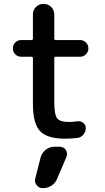

<svg xmlns="http://www.w3.org/2000/svg" viewBox="-20 -734 549 1000"><path d="M191.4 85.9Q198.2 61.5 218.3 45.9Q238.3 30.3 263.7 30.3H291Q311.5 30.3 323.2 46.9Q329.1 57.6 329.1 68.4Q329.1 75.2 326.2 83L277.3 197.3Q268.6 219.7 248 232.9Q227.5 246.1 203.1 246.1Q183.6 246.1 170.9 230.5Q162.1 218.8 162.1 206.1Q162.1 200.2 164.1 194.3ZM262.7 -533.2Q262.7 -525.4 269.5 -525.4H396.5Q415 -525.4 427.7 -512.7Q440.4 -500 440.4 -481.9Q440.4 -463.9 427.7 -451.2Q415 -438.5 396.5 -438.5H269.5Q262.7 -438.5 262.7 -431.6V-203.1Q262.7 -136.7 277.8 -117.7Q293 -98.6 337.9 -98.6Q360.4 -98.6 382.8 -102.5Q386.7 -102.5 389.6 -102.5Q402.3 -102.5 413.1 -94.7Q426.8 -84 426.8 -67.4Q426.8 -47.9 414.1 -32.7Q401.4 -17.6 382.8 -15.6Q350.6 -11.7 318.4 -11.7Q225.6 -11.7 188.5 -51.3Q151.4 -90.8 151.4 -194.3V-431.6Q151.4 -438.5 144.5 -438.5H89.8Q72.3 -438.5 59.6 -451.2Q46.9 -463.9 46.9 -481.9Q46.9 -500 59.6 -512.7Q72.3 -525.4 89.8 -525.4H144.5Q151.4 -525.4 151.4 -533.2V-658.2Q151.4 -681.6 167.5 -697.8Q183.6 -713.9 207 -713.9Q230.5 -713.9 246.6 -697.8Q262.7 -681.6 262.7 -658.2Z"/></svg>

Font: Gen Jyuu Gothic Medium
Style: Regular
Weight: 500
Designer: [Source Han Sans]
Ryoko NISHIZUKA  (kana & ideographs); Paul D. Hunt (Latin, Greek & Cyrillic); Wenlong ZHANG  (bopomofo
Version: Version 1.002.20150607